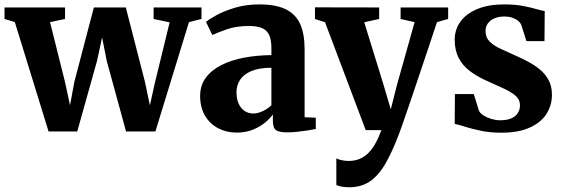

<svg xmlns="http://www.w3.org/2000/svg" viewBox="-24 -576 2496 850"><path d="M-4 -492V-543H264V-492L197.5 -478L264 -212L286 -110L305 -213L391.5 -543H533L618 -212.5L639.5 -109.5L662.5 -212.5L727 -477L656 -492V-543H868V-492L812.5 -478L664 6H534L448.5 -306.5L428 -410.5L405.5 -306.5L318 6H191L41.5 -478.5Z M1024 11Q979 11 942.2 -8Q905.5 -27 883.8 -63.5Q862 -100 862 -151.5Q862 -198 887.2 -232Q912.5 -266 956.2 -288Q1000 -310 1057 -320.8Q1114 -331.5 1177.5 -332V-363Q1177.5 -396.5 1169 -418Q1160.5 -439.5 1139 -450.2Q1117.5 -461 1078 -461Q1023 -461 981.2 -446.5Q939.5 -432 916 -421L888 -479Q901.5 -491 935 -509.2Q968.5 -527.5 1017 -542Q1065.5 -556.5 1124 -556.5Q1197 -556.5 1241 -535Q1285 -513.5 1304.8 -469.8Q1324.5 -426 1324.5 -358.5V-57L1374 -55V-5Q1362.5 -2.5 1341 1Q1319.5 4.5 1294.2 7.2Q1269 10 1247.5 10Q1211.5 10 1197.8 0Q1184 -10 1184 -40.5V-69.5Q1172.5 -52.5 1150 -33.8Q1127.5 -15 1095.8 -2Q1064 11 1024 11ZM1098 -73.5Q1116.5 -73.5 1139.2 -84Q1162 -94.5 1177.5 -110.5V-276Q1122.5 -276 1088.2 -261.2Q1054 -246.5 1038.5 -222.2Q1023 -198 1023 -168.5Q1023 -138.5 1032.5 -117.2Q1042 -96 1058.8 -84.8Q1075.5 -73.5 1098 -73.5Z M1521.5 253Q1503 253 1488.5 250.2Q1474 247.5 1465 243V125Q1472.5 129.5 1487.8 133Q1503 136.5 1519.5 136.5Q1545.5 136.5 1566.8 128Q1588 119.5 1605.5 102.5Q1623 85.5 1637.5 59.8Q1652 34 1664.5 0H1595L1415 -477.5L1370.5 -492V-543.5L1654.5 -543V-492L1588.5 -477.5L1674 -200.5L1706 -92L1733 -198.5L1811.5 -478L1749.5 -492V-543H1960V-492L1910.5 -478Q1890.5 -416.5 1868.2 -350.8Q1846 -285 1825.2 -223Q1804.5 -161 1787 -110Q1769.5 -59 1758 -26.2Q1746.5 6.5 1744 13Q1715 90 1685 143.8Q1655 197.5 1616.2 225.2Q1577.5 253 1521.5 253Z M2194.5 11.5Q2146.5 11.5 2106.5 3.2Q2066.5 -5 2036.5 -14.5Q2006.5 -24 1989 -27.5L1990 -159.5H2073.5L2096.5 -85.5Q2102 -74 2117.2 -64.5Q2132.5 -55 2152 -49.2Q2171.5 -43.5 2189.5 -43.5Q2220 -43.5 2239.5 -52Q2259 -60.5 2268.5 -75.8Q2278 -91 2278 -109.5Q2278 -135 2258.5 -152Q2239 -169 2205.2 -184.5Q2171.5 -200 2127 -220Q2086 -238.5 2054.8 -262.5Q2023.5 -286.5 2006.2 -320.2Q1989 -354 1989 -400Q1989 -445.5 2014.8 -480.8Q2040.5 -516 2089.5 -536.2Q2138.5 -556.5 2206.5 -556.5Q2255 -556.5 2289.5 -550Q2324 -543.5 2347.8 -536.5Q2371.5 -529.5 2387.5 -527L2386.5 -394H2306.5L2284 -465Q2279.5 -476 2268.8 -484.5Q2258 -493 2242.8 -498Q2227.5 -503 2209.5 -503Q2184.5 -503 2165.5 -495Q2146.5 -487 2136 -472.8Q2125.5 -458.5 2125.5 -438.5Q2125.5 -410.5 2143.2 -392.5Q2161 -374.5 2190 -361Q2219 -347.5 2251.5 -333Q2282.5 -319.5 2312.5 -303.8Q2342.5 -288 2366.8 -267.8Q2391 -247.5 2405.2 -220.5Q2419.5 -193.5 2419.5 -156.5Q2419.5 -110.5 2395.8 -72.5Q2372 -34.5 2322 -11.5Q2272 11.5 2194.5 11.5Z"/></svg>

Font: Merriweather 48pt ExtraBold
Style: Regular
Weight: 800
Version: Version 2.100